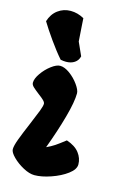

<svg xmlns="http://www.w3.org/2000/svg" viewBox="-127 -904 639 964"><g transform="rotate(15 192.5 -422.0)"><path d="M159 -591Q146 -591 131 -594Q101 -628 66 -677.5Q31 -727 10 -762Q22 -801 51 -822.5Q80 -844 117 -844Q153 -844 187 -825L190 -778Q191 -754 195 -706L226 -637Q221 -615 203 -603Q185 -591 159 -591ZM15 -98Q15 -116 28 -151Q41 -186 67 -247Q87 -294 97 -320.5Q107 -347 107 -358Q107 -366 97.5 -375.5Q88 -385 69 -399Q47 -416 36.5 -426Q26 -436 26 -447Q26 -468 45.5 -496Q65 -524 91.5 -544Q118 -564 137 -564Q160 -564 187.5 -544Q215 -524 234.5 -496.5Q254 -469 254 -452Q254 -408 231.5 -326.5Q209 -245 174 -151Q198 -162 216 -174Q234 -186 266 -211Q311 -196 332 -168.5Q353 -141 353 -109Q353 -83 319.5 -58Q286 -33 238 -16.5Q190 0 153 0Q127 0 94.5 -17.5Q62 -35 38.5 -58.5Q15 -82 15 -98Z"/></g></svg>

Font: Mogra
Style: Regular
Weight: 400
Designer: Lipi Raval
Foundry: Lipi Raval
Version: Version 1.002;PS 1.002;hotconv 1.0.88;makeotf.lib2.5.647800;